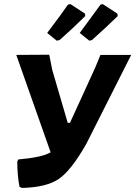

<svg xmlns="http://www.w3.org/2000/svg" viewBox="-20 -914 665 944"><path d="M372 -752Q464 -877 474 -891L485 -894L557 -847L559 -835Q496 -774 432 -717L419 -714ZM212 -752Q287 -851 314 -891L326 -894L398 -847L399 -835Q342 -778 273 -717L259 -714ZM65 -120 70 -130Q186 -140 229 -165L60 -644L222 -645L237 -570L313 -310H324L447 -579L474 -644H625L404 -206Q330 -76 269.5 -34.5Q209 7 89 10L76 5Q65 -51 65 -120Z"/></svg>

Font: Alegreya Sans ExtraBold
Style: Italic
Weight: 800
Italic angle: -7°
Designer: Juan Pablo del Peral
Foundry: Huerta Tipografica
Version: Version 2.007